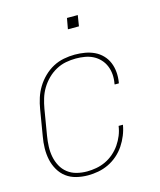

<svg xmlns="http://www.w3.org/2000/svg" viewBox="-107 -772 714 857"><g transform="rotate(-15 250.0 -343.5)"><path d="M194 8Q166 8 140 1.5Q114 -5 94 -20Q74 -35 61 -57.5Q48 -80 42.5 -105.5Q37 -131 37.5 -158.5Q38 -186 43 -213L63 -333Q67 -358 75 -383Q83 -408 97 -431Q111 -454 131 -473.5Q151 -493 174.5 -505.5Q198 -518 224 -523Q250 -528 275 -528Q299 -528 322 -524Q345 -520 365 -510.5Q385 -501 400.5 -485Q416 -469 424.5 -448.5Q433 -428 435 -404.5Q437 -381 433 -357Q433 -356 432.5 -355Q432 -354 432 -353H413Q413 -354 413 -355Q413 -356 413 -357Q417 -378 415.5 -398.5Q414 -419 406.5 -437.5Q399 -456 385.5 -470.5Q372 -485 354.5 -494Q337 -503 316.5 -506.5Q296 -510 275 -510Q252 -510 228.5 -505.5Q205 -501 183 -489Q161 -477 143 -459Q125 -441 112.5 -420Q100 -399 93 -376Q86 -353 82 -330L62 -210Q58 -186 57 -161.5Q56 -137 60.5 -114Q65 -91 76 -70.5Q87 -50 105 -36Q123 -22 146 -16Q169 -10 194 -10Q215 -10 237 -14Q259 -18 279.5 -27.5Q300 -37 318 -52.5Q336 -68 349 -87Q362 -106 370.5 -127Q379 -148 382 -170H402Q398 -146 388.5 -122.5Q379 -99 365 -78Q351 -57 331.5 -40Q312 -23 289 -12Q266 -1 241.5 3.5Q217 8 194 8ZM275 -645 284 -695H334L326 -645Z"/></g></svg>

Font: Iosevka SS04 Thin Oblique
Style: Regular
Weight: 100
Italic angle: -9°
Monospace: yes
Designer: Belleve Invis
Foundry: Belleve Invis
Version: Version 19.0.0; ttfautohint (v1.8.4)